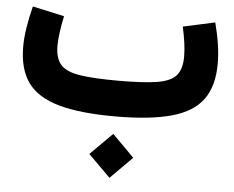

<svg xmlns="http://www.w3.org/2000/svg" viewBox="-50 -489 981 806"><g transform="rotate(5 440.5 -86.0)"><path d="M346.7 166.5 439.5 258.8 531.7 166.5 439.5 73.7ZM825.2 -429.7 690.9 -400.4Q699.2 -362.8 703.4 -331.3Q707.5 -299.8 707.5 -274.9Q707.5 -222.2 684.1 -195.3Q660.6 -168.5 602.5 -159.4Q544.4 -150.4 440.4 -150.4Q336.9 -150.4 278.8 -159.4Q220.7 -168.5 197.3 -195.3Q173.8 -222.2 173.8 -274.9Q173.8 -299.8 178.2 -331.3Q182.6 -362.8 190.4 -400.4L56.6 -429.7Q44.4 -381.3 37.6 -338.6Q30.8 -295.9 30.8 -258.3Q30.8 -164.1 71.5 -107.4Q112.3 -50.8 202.4 -25.4Q292.5 0 440.4 0Q588.4 0 678.7 -25.4Q769 -50.8 809.8 -107.4Q850.6 -164.1 850.6 -258.3Q850.6 -295.9 844.2 -338.6Q837.9 -381.3 825.2 -429.7Z"/></g></svg>

Font: Estedad-FD-VF Thin
Style: Regular
Weight: 100
Designer: Amin Abedi
Version: Version 5.0